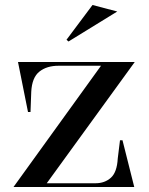

<svg xmlns="http://www.w3.org/2000/svg" viewBox="-20 -748 597 768"><path d="M34 0 384 -485H214Q167 -485 137.5 -461.5Q108 -438 105 -381L102 -300H92L52 -500H519L167 -15H362Q399 -15 423.5 -37Q448 -59 451 -114L460 -187H470L517 0ZM254 -582 246 -589 350 -728 449 -702Z"/></svg>

Font: Kalnia
Style: Regular
Weight: 400
Designer: Frida Medrano
Foundry: Frida Medrano
Version: Version 1.105